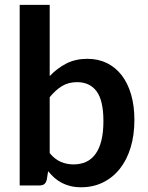

<svg xmlns="http://www.w3.org/2000/svg" viewBox="-20 -763 608 790"><path d="M184.5 -450Q215.5 -482.5 253.2 -501.8Q291 -521 339.5 -521Q384 -521 419.8 -503.5Q455.5 -486 480.8 -453.2Q506 -420.5 519.5 -374Q533 -327.5 533 -269.5Q533 -207 517.5 -156Q502 -105 473.2 -68.8Q444.5 -32.5 404 -12.5Q363.5 7.5 314 7.5Q290 7.5 270.5 2.8Q251 -2 234.5 -10.5Q218 -19 204.2 -31.2Q190.5 -43.5 178 -58.5L172.5 -24Q169.5 -11 162.2 -5.5Q155 0 142.5 0H61V-743H184.5ZM184.5 -133Q205.5 -107.5 230.2 -97Q255 -86.5 282.5 -86.5Q311 -86.5 333.8 -96.8Q356.5 -107 372.5 -128.8Q388.5 -150.5 397 -184.2Q405.5 -218 405.5 -265Q405.5 -349.5 377.5 -387.2Q349.5 -425 297 -425Q261.5 -425 235 -408.8Q208.5 -392.5 184.5 -363Z"/></svg>

Font: Lato
Style: Bold
Weight: 700
Designer: Lukasz Dziedzic with Adam Twardoch and Botio Nikoltchev
Foundry: tyPoland Lukasz Dziedzic
Version: Version 2.010; 2014-09-01; http://www.latofonts.com/; ttfaut